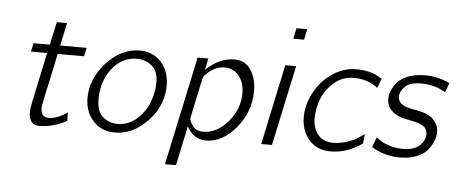

<svg xmlns="http://www.w3.org/2000/svg" viewBox="-54 -826 2677 1125"><g transform="rotate(5 1284.0 -263.5)"><path d="M108.9 -421.9 120.1 -472.2H215.8L245.1 -606.9H305.2L276.9 -472.2H432.1L420.9 -421.9H266.1Q257.3 -379.9 249.3 -340.3Q241.2 -300.8 235.1 -274.4Q229 -248 224.1 -223.6Q219.2 -199.2 215.6 -184.1Q211.9 -168.9 209.5 -155.5Q207 -142.1 205.6 -134Q204.1 -126 202.6 -119.9Q201.2 -113.8 200.7 -109.9Q200.2 -106 200.2 -103Q200.2 -100.1 200.2 -96.2Q200.2 -44.4 246.1 -43.9Q295.9 -43.9 355 -85L356.9 -36.1Q274.9 7.8 195.8 7.8Q133.8 7.8 133.8 -68.8Q133.8 -92.8 144 -137.2L204.1 -421.9Z M462.9 -180.2Q462.9 -295.4 549.8 -389.6Q636.7 -483.9 744.1 -483.9Q822.3 -483.9 870.6 -429.9Q918.9 -376 918.9 -293Q918.9 -173.8 832 -83Q745.1 7.8 638.7 7.8Q560.5 7.8 511.7 -45.7Q462.9 -99.1 462.9 -180.2ZM527.8 -178.2Q527.8 -106.4 564.9 -75.2Q602.1 -43.9 649.9 -43.9Q714.8 -43.9 763.9 -87.9Q813 -131.8 835 -189.9Q856.9 -248 856.9 -305.2Q856.9 -374 818.8 -404.1Q780.8 -434.1 732.9 -434.1Q643.1 -434.1 585.4 -358.6Q527.8 -283.2 527.8 -178.2Z M948.7 167 1085 -472.2H1147.9L1133.8 -403.8Q1212.9 -480 1301.8 -480Q1365.7 -480 1398.7 -428.5Q1431.6 -377 1431.6 -307.1Q1431.6 -183.1 1351.8 -87.6Q1272 7.8 1175.8 7.8Q1101.6 7.8 1063 -65.9L1013.7 167ZM1073.7 -115.2Q1073.7 -96.2 1093.8 -69.1Q1113.8 -42 1155.8 -42Q1233.9 -42 1299.3 -116.9Q1364.7 -191.9 1364.7 -287.1Q1364.7 -349.1 1332.3 -388.7Q1299.8 -428.2 1248 -428.2Q1197.3 -428.2 1150.9 -388.2Q1131.8 -370.1 1128.4 -364Q1125 -357.9 1121.6 -341.8Q1073.7 -116.2 1073.7 -115.2Z M1500.5 0 1600.6 -472.2H1664.6L1563.5 0ZM1634.3 -630.9 1647 -693.8H1710.4L1697.3 -630.9Z M1734.9 -179.2Q1734.9 -251 1771.5 -321.5Q1808.1 -392.1 1874.5 -438.5Q1940.9 -484.9 2018.1 -484.9Q2057.1 -484.9 2088.6 -477.5Q2120.1 -470.2 2132.1 -463.6Q2144 -457 2169.9 -441.9L2148.9 -387.2Q2124 -404.3 2111.6 -411.1Q2099.1 -418 2071 -425.5Q2043 -433.1 2006.8 -433.1Q1939 -433.1 1889.4 -388.7Q1839.8 -344.2 1819.3 -288.1Q1798.8 -231.9 1798.8 -179.2Q1798.8 -119.1 1829.8 -81.5Q1860.8 -43.9 1918.9 -43.9Q1960.9 -43.9 2001.5 -57.9Q2042 -71.8 2056.4 -81.3Q2070.8 -90.8 2100.1 -110.8L2094.2 -55.2Q2005.4 7.8 1908.2 7.8Q1828.1 7.8 1781.5 -45.7Q1734.9 -99.1 1734.9 -179.2Z M2148.9 -39.1 2170.9 -97.2Q2192.9 -82 2205.8 -74Q2218.8 -65.9 2253.7 -54.9Q2288.6 -43.9 2327.6 -43.9Q2396.5 -43.9 2428.2 -75Q2460 -106 2460 -140.1Q2460 -172.4 2435.8 -188.2Q2411.6 -204.1 2361.8 -213.6Q2312 -223.1 2301.8 -227.1Q2267.6 -239.3 2243.2 -264.2Q2218.8 -289.1 2218.8 -328.1Q2218.8 -351.1 2228.3 -375.5Q2237.8 -399.9 2259.3 -426Q2280.8 -452.1 2323.7 -468.5Q2366.7 -484.9 2424.8 -484.9Q2499 -484.9 2567.9 -451.2L2546.9 -397Q2519 -411.1 2505.9 -417Q2492.7 -422.9 2464.8 -429Q2437 -435.1 2402.8 -435.1Q2337.9 -435.1 2308.8 -406.5Q2279.8 -377.9 2279.8 -347.2Q2279.8 -337.4 2283.2 -328.6Q2286.6 -319.8 2291.3 -314Q2295.9 -308.1 2304 -302.5Q2312 -296.9 2318.4 -293.9Q2324.7 -291 2334.2 -288.6Q2343.8 -286.1 2348.9 -284.7Q2354 -283.2 2362.3 -281.5Q2370.6 -279.8 2371.8 -279.8Q2373 -279.8 2384.5 -277.8Q2396 -275.9 2402.8 -273.9Q2409.7 -272 2423.3 -268.6Q2437 -265.1 2446.5 -260.5Q2456.1 -255.9 2468.5 -249.5Q2481 -243.2 2488.8 -234.1Q2496.6 -225.1 2504.6 -214.1Q2512.7 -203.1 2516.8 -189Q2521 -174.8 2521 -158.2Q2521 -134.3 2511 -108.2Q2501 -82 2479.5 -54.4Q2458 -26.9 2415.5 -9.5Q2373 7.8 2316.9 7.8Q2224.1 7.8 2148.9 -39.1Z"/></g></svg>

Font: CMU Bright
Style: Oblique
Weight: 500
Italic angle: -12°
Version: Version 0.7.0